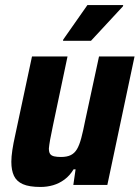

<svg xmlns="http://www.w3.org/2000/svg" viewBox="-20 -734 554 762"><path d="M141 8Q96 8 71 -3Q46 -14 35.5 -36Q25 -58 25 -92Q25 -112 29 -138.5Q33 -165 40 -196L107 -510H248L190 -235Q183 -203 179 -180Q175 -157 174 -145Q174 -130 179 -123Q184 -116 195 -113.5Q206 -111 222 -111Q246 -111 261 -118.5Q276 -126 285.5 -142Q295 -158 302.5 -186Q310 -214 318 -255L373 -510H514L406 0H271L280 -62H272Q257 -37 236 -21.5Q215 -6 191 1Q167 8 141 8ZM230 -572 231 -577 327 -714H469L468 -709L341 -572Z"/></svg>

Font: Saira SemiCondensed
Style: Bold Italic
Weight: 700
Width: 4
Italic angle: -12°
Designer: Hector Gatti with collaboration of the Omnibus-Type team
Foundry: Omnibus-Type
Version: Version 1.101